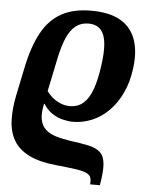

<svg xmlns="http://www.w3.org/2000/svg" viewBox="-57 -594 695 925"><g transform="rotate(5 290.5 -132.0)"><path d="M346 -549Q436 -549 489.5 -517.5Q543 -486 563 -426.5Q583 -367 571 -284Q562 -219 537.5 -168Q513 -117 477 -81Q441 -45 396.5 -26.5Q352 -8 304 -8Q283 -8 256 -14.5Q229 -21 204 -37.5Q179 -54 162 -82H159Q149 -37 154.5 -7Q160 23 179 41Q198 59 228 68.5Q258 78 298 84Q352 91 389 99Q426 107 446 125Q466 143 469.5 180.5Q473 218 461 285H414Q416 264 411.5 251.5Q407 239 389.5 231Q372 223 336.5 218Q301 213 241 207Q161 199 111 174Q61 149 37 108.5Q13 68 10.5 13.5Q8 -41 21 -107L50 -247Q72 -353 109 -419.5Q146 -486 204 -517.5Q262 -549 346 -549ZM338 -486Q303 -486 277.5 -466Q252 -446 235 -407.5Q218 -369 206 -313L171 -145Q178 -134 194 -119Q210 -104 233.5 -93Q257 -82 283 -82Q322 -82 348.5 -105Q375 -128 391.5 -173.5Q408 -219 417 -285Q427 -351 423 -395.5Q419 -440 398.5 -463Q378 -486 338 -486Z"/></g></svg>

Font: Noto Serif
Style: Italic
Weight: 400
Italic angle: -12°
Designer: Monotype Design Team
Foundry: Monotype Imaging Inc.
Version: Version 2.013